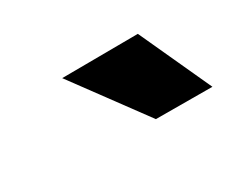

<svg xmlns="http://www.w3.org/2000/svg" viewBox="-43 -850 420 354"><g transform="rotate(-30 166.5 -673.5)"><path d="M262.2 -750 332.5 -596.7 212.4 -597.2 100.6 -749Z"/></g></svg>

Font: Roboto Black
Style: Italic
Weight: 900
Italic angle: -12°
Designer: Christian Robertson
Foundry: Google
Version: Version 3.0; 2020